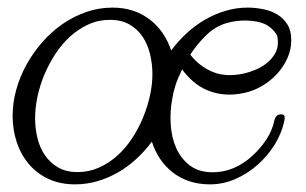

<svg xmlns="http://www.w3.org/2000/svg" viewBox="-20 -479 805 505"><path d="M746.1 -373.5Q746.1 -348.1 735.6 -325.2Q725.1 -302.2 707.8 -283.7Q690.4 -265.1 668 -252.2Q645.5 -239.3 621.6 -234.4Q593.8 -228.5 569.8 -230.7Q545.9 -232.9 525.6 -241.5Q505.4 -250 488.8 -264.2Q472.2 -278.3 459 -296.4L449.2 -274.9Q444.8 -265.1 441.9 -255.6Q439 -246.1 436.5 -236.8Q435.5 -232.4 434.8 -228Q434.1 -223.6 433.1 -219.2Q426.8 -186 429 -151.6Q431.2 -117.2 443.6 -89.4Q456.1 -61.5 479.5 -43.7Q502.9 -25.9 539.6 -25.9Q596.2 -25.9 644 -69.3Q666 -89.8 681.2 -113Q696.3 -136.2 701.7 -162.6Q702.6 -168 706.8 -173.1Q710.9 -178.2 718.8 -178.2Q728 -178.2 728.5 -172.6Q729 -167 728 -161.6Q721.2 -128.9 702.4 -98.6Q683.6 -68.4 657.2 -45.2Q630.9 -22 598.9 -8.1Q566.9 5.9 532.7 5.9Q502.4 5.9 477.8 -2.4Q453.1 -10.7 433.8 -25.9Q414.6 -41 400.9 -61.5Q387.2 -82 379.4 -106.4Q361.3 -82 338.9 -61.3Q316.4 -40.5 290.5 -25.6Q264.6 -10.7 236.1 -2.4Q207.5 5.9 177.2 5.9Q138.2 5.9 107.7 -8.3Q77.1 -22.5 56.2 -47.1Q35.2 -71.8 24.2 -104.5Q13.2 -137.2 13.2 -174.3Q13.2 -208.5 22.7 -242.9Q32.2 -277.3 49.6 -308.8Q66.9 -340.3 91.1 -367.9Q115.2 -395.5 144.5 -415.8Q173.8 -436 207 -447.5Q240.2 -459 275.9 -459Q305.7 -459 330.3 -450.7Q355 -442.4 374.5 -427.2Q394 -412.1 408 -391.6Q421.9 -371.1 430.2 -346.2Q448.2 -370.6 470.7 -391.4Q493.2 -412.1 518.8 -427Q544.4 -441.9 572.8 -450.4Q601.1 -459 631.3 -459Q651.9 -459 672.4 -454.8Q692.9 -450.7 709.2 -440.9Q725.6 -431.2 735.8 -414.8Q746.1 -398.4 746.1 -373.5ZM380.9 -283.7Q380.9 -310.1 374.8 -335.9Q368.7 -361.8 355.5 -381.8Q342.3 -401.9 321 -414.3Q299.8 -426.8 269 -426.8Q238.8 -426.8 212.6 -414.8Q186.5 -402.8 164.6 -383.1Q142.6 -363.3 125.5 -336.9Q108.4 -310.5 96.4 -282Q84.5 -253.4 78.4 -223.9Q72.3 -194.3 72.3 -168Q72.3 -141.6 78.4 -116.2Q84.5 -90.8 98.1 -70.8Q111.8 -50.8 132.8 -38.6Q153.8 -26.4 184.1 -26.4Q213.9 -26.4 240.2 -38.1Q266.6 -49.8 288.6 -69.6Q310.5 -89.4 327.6 -115.5Q344.7 -141.6 356.4 -170.2Q368.2 -198.7 374.5 -228Q380.9 -257.3 380.9 -283.7ZM710.9 -367.2Q710.9 -374 710 -380.4Q709 -386.7 705.6 -391.1Q693.8 -407.7 676.3 -416Q666 -420.4 653.3 -422.6Q640.6 -424.8 627.4 -425Q614.3 -425.3 601.3 -423.6Q588.4 -421.9 576.7 -418.5Q546.4 -409.7 522.7 -386.7Q499 -363.8 480.5 -335.4Q503.9 -304.7 539.1 -290Q574.2 -275.4 621.6 -285.6Q636.7 -289.1 652.8 -295.9Q668.9 -302.7 681.6 -313Q694.3 -323.2 702.6 -336.7Q710.9 -350.1 710.9 -367.2Z"/></svg>

Font: Atsinvsda
Style: Italic
Weight: 400
Italic angle: -12°
Designer: Al Webster
Foundry: Al Webster and Michael Everson
Version: Version 2.000